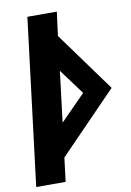

<svg xmlns="http://www.w3.org/2000/svg" viewBox="-94 -918 665 976"><g transform="rotate(-10 238.5 -430.0)"><path d="M270 -860H118L12 0H164L179 -123L477 -430L254 -737ZM330 -430 201 -299 233 -561Z"/></g></svg>

Font: Ny Stormning
Style: SvKr
Weight: 900
Designer: Robert Jablonski, Mew Too
Foundry: Cannot Into Space Fonts
Version: Version 0.90